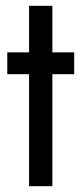

<svg xmlns="http://www.w3.org/2000/svg" viewBox="-20 -640 280 660"><path d="M5 -460H80V-620H160V-460H235V-385H160V0H80V-385H5Z"/></svg>

Font: Von Book
Style: Regular
Weight: 400
Version: Version 4.000; ttfautohint (v1.8.4.7-5d5b)